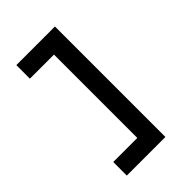

<svg xmlns="http://www.w3.org/2000/svg" viewBox="-261 -901 1109 1109"><g transform="rotate(-45 293.0 -347.0)"><path d="M93.8 104.5V-6.3H290.5V-687H93.8V-797.9H409.2V104.5Z"/></g></svg>

Font: Cascadia Mono NF SemiBold
Style: Regular
Weight: 600
Monospace: yes
Designer: Aaron Bell
Foundry: Saja Typeworks
Version: Version 2404.023; ttfautohint (v1.8.4)